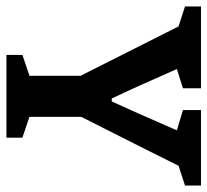

<svg xmlns="http://www.w3.org/2000/svg" viewBox="-50 -602 646 598"><g transform="rotate(90 273.0 -303.0)"><path d="M145 0V-49.8L210 -71.8V-231L56.2 -536.1L-5.9 -556.2V-606H249V-549.8L189 -530.8Q246.1 -400.4 280.8 -328.1H290Q318.8 -390.1 379.9 -530.8L316.9 -549.8V-606H551.8V-556.2L490.2 -536.1Q465.8 -485.8 337.9 -232.9V-71.8L402.8 -49.8V0Z"/></g></svg>

Font: Grenze SemiBold
Style: Regular
Weight: 600
Designer: Renata Polastri
Foundry: Omnibus-Type
Version: Version 1.002;PS 001.002;hotconv 1.0.88;makeotf.lib2.5.64775